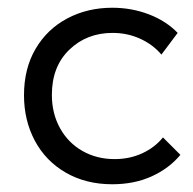

<svg xmlns="http://www.w3.org/2000/svg" viewBox="-20 -468 499 496"><path d="M42 -222Q42 -291 72 -342Q102 -393 154 -420.5Q206 -448 270 -448Q320 -448 364.5 -431Q409 -414 439 -383L397 -327Q375 -353 342 -368Q309 -383 271 -383Q204 -383 159 -339.5Q114 -296 114 -223Q114 -175 135 -137Q156 -99 193 -78Q230 -57 276 -57Q315 -57 347.5 -72Q380 -87 401 -113L446 -68Q417 -33 372 -12.5Q327 8 270 8Q202 8 150 -22Q98 -52 70 -104.5Q42 -157 42 -222Z"/></svg>

Font: Tilda Sans
Style: Regular
Weight: 400
Designer: ParaType Ltd
Foundry: ParaType Ltd
Version: Version 1.002W